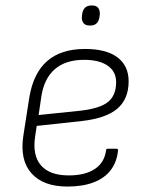

<svg xmlns="http://www.w3.org/2000/svg" viewBox="-20 -674 538 706"><path d="M228 12Q139 12 95.5 -37Q52 -86 66 -176L88 -317Q103 -406 154 -450Q205 -494 293 -494Q371 -494 412 -463Q453 -432 453 -375Q453 -310 411.5 -274.5Q370 -239 281 -229L115 -211L109 -171Q99 -102 131 -65.5Q163 -29 233 -29Q293 -29 328.5 -52.5Q364 -76 370 -121Q370 -127 376 -127H409Q414 -127 414 -121Q410 -79 387.5 -49Q365 -19 324.5 -3.5Q284 12 228 12ZM122 -251 276 -267Q347 -275 377 -299Q407 -323 407 -372Q407 -411 376 -432.5Q345 -454 289 -454Q221 -454 181.5 -419.5Q142 -385 132 -319ZM311 -580Q294 -580 287 -589Q280 -598 281 -613L282 -621Q284 -637 292.5 -645.5Q301 -654 318 -654Q334 -654 341 -645Q348 -636 347 -621L346 -613Q344 -597 335.5 -588.5Q327 -580 311 -580Z"/></svg>

Font: Sofia Sans ExtraLight
Style: Italic
Weight: 250
Italic angle: -9°
Version: Version 4.100-B